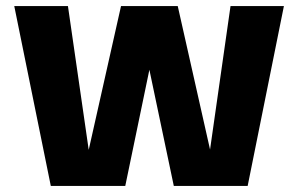

<svg xmlns="http://www.w3.org/2000/svg" viewBox="-20 -613 990 633"><path d="M147.5 0H393L472.5 -383L553 0H796.5L916 -593H740L672.5 -120L566 -593H379L272.5 -119L204 -593H27Z"/></svg>

Font: Anybody
Style: Bold
Weight: 700
Designer: Tyler Finck
Foundry: Etcetera Type Company
Version: Version 1.110